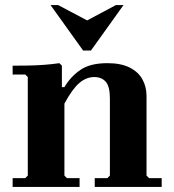

<svg xmlns="http://www.w3.org/2000/svg" viewBox="-20 -740 690 760"><path d="M560 -45 570 -35H620V0H355V-35H405L415 -45V-350Q415 -398 398.5 -416.5Q382 -435 353 -435Q322 -435 294.5 -412Q267 -389 235 -330V-45L245 -35H295V0H30V-35H80L90 -45V-435L80 -445H30V-480Q56 -480 89.5 -480.5Q123 -481 156 -483.5Q189 -486 215 -490L225 -480V-395H235Q258 -435 297 -462.5Q336 -490 405 -490Q459 -490 493.5 -472.5Q528 -455 544 -425.5Q560 -396 560 -360ZM309 -540 180 -720H210L365 -638H285L439 -720H469L340 -540Z"/></svg>

Font: Brygada 1918
Style: Regular
Weight: 400
Designer: Mateusz Machalski | Borys Kosmynka | Przemek Hoffer
Foundry: NIEPODLEGLA 2018
Version: Version 3.006